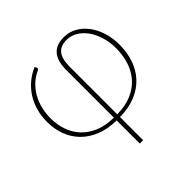

<svg xmlns="http://www.w3.org/2000/svg" viewBox="-171 -667 1011 1011"><g transform="rotate(-45 335.0 -161.0)"><path d="M346 -14.5Q407.5 -15 453 -34.5Q498.5 -54 528.5 -87.8Q558.5 -121.5 573.2 -167Q588 -212.5 588 -265Q588 -309 576.2 -348.2Q564.5 -387.5 544 -416.8Q523.5 -446 495 -463.2Q466.5 -480.5 433.5 -480.5Q388.5 -480.5 367.2 -453.2Q346 -426 346 -371ZM321 -371Q321 -435 348.8 -468Q376.5 -501 433.5 -501Q473 -501 506 -482.5Q539 -464 563 -432.2Q587 -400.5 600.5 -357.5Q614 -314.5 614 -265Q614 -207.5 597 -158Q580 -108.5 546.2 -72.2Q512.5 -36 462.2 -15.2Q412 5.5 346 6V178.5H321V6Q255 5.5 205.2 -15Q155.5 -35.5 122.2 -70Q89 -104.5 72.5 -150.2Q56 -196 56 -246.5Q56 -291 67 -330Q78 -369 98.5 -401Q119 -433 148.2 -457.8Q177.5 -482.5 214.5 -498.5L220 -487.5Q222 -484 220.5 -479.8Q219 -475.5 215.5 -474.5Q182 -459.5 157 -435.8Q132 -412 115.5 -382.2Q99 -352.5 90.8 -317.8Q82.5 -283 82.5 -246.5Q82.5 -201 96.8 -159.2Q111 -117.5 140.2 -85.5Q169.5 -53.5 214.5 -34.2Q259.5 -15 321 -14.5Z"/></g></svg>

Font: Lato ExtraLight
Style: Regular
Weight: 275
Designer: Lukasz Dziedzic with Adam Twardoch and Botio Nikoltchev
Foundry: tyPoland Lukasz Dziedzic
Version: Version 2.015; 2015-08-06; http://www.latofonts.com/